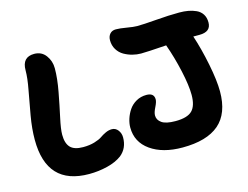

<svg xmlns="http://www.w3.org/2000/svg" viewBox="-99 -865 1367 1059"><g transform="rotate(-15 584.0 -335.5)"><path d="M824.2 22.9Q711.4 22.9 642.3 -25.9Q573.2 -74.7 573.2 -158.2Q573.2 -182.1 581.5 -207.8Q589.8 -233.4 605.2 -256.3Q620.6 -279.3 646.7 -294.2Q672.9 -309.1 705.1 -309.1Q749 -309.1 749 -272Q749 -257.3 735.6 -230.7Q722.2 -204.1 722.2 -187Q722.2 -161.1 746.1 -144.5Q770 -127.9 824.2 -127.9Q892.1 -127.9 919.4 -155.3Q946.8 -182.6 946.8 -245.1Q946.8 -298.8 928 -383.8Q909.2 -468.8 881.8 -544.9Q769.5 -537.1 736.8 -537.1Q712.9 -537.1 688.2 -543.5Q663.6 -549.8 640.9 -562.7Q618.2 -575.7 604 -598.9Q589.8 -622.1 589.8 -651.9Q589.8 -674.3 602.3 -688.2Q614.7 -702.1 636.2 -702.1Q659.2 -702.1 697 -695.6Q734.9 -689 754.9 -689Q790 -689 865 -695.1Q939.9 -701.2 998 -701.2Q1025.9 -701.2 1049.1 -697Q1072.3 -692.9 1093.8 -683.1Q1115.2 -673.3 1127.7 -654.1Q1140.1 -634.8 1140.1 -606.9Q1140.1 -553.2 1074.2 -553.2H1039.1Q1064.9 -475.6 1084 -380.1Q1103 -284.7 1103 -223.1Q1103 -97.2 1033 -37.1Q962.9 22.9 824.2 22.9ZM289.1 30.8Q46.9 30.8 46.9 -229Q46.9 -292 59.6 -365Q72.3 -438 84.7 -503.2Q97.2 -568.4 97.2 -612.8Q97.2 -688 166 -688Q208 -688 231.9 -655.8Q255.9 -623.5 255.9 -582Q255.9 -523.9 241.9 -449.7Q228 -375.5 214.1 -312.3Q200.2 -249 200.2 -216.8Q200.2 -168 222.2 -144.5Q244.1 -121.1 294.9 -121.1Q331.5 -121.1 360.1 -129.6Q388.7 -138.2 403.1 -148.4Q417.5 -158.7 435.8 -167.2Q454.1 -175.8 472.2 -175.8Q493.2 -175.8 507.1 -158Q521 -140.1 521 -116.2Q521 -54.7 477.1 -19Q443.8 5.9 393.3 18.3Q342.8 30.8 289.1 30.8Z"/></g></svg>

Font: Shantell Sans Bouncy
Style: Bold
Weight: 700
Designer: Stephen Nixon, Anya Danilova, Shantell Martin
Foundry: Arrow Type
Version: Version 1.006;[9816181b4]